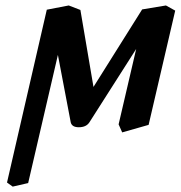

<svg xmlns="http://www.w3.org/2000/svg" viewBox="-20 -466 667 709"><path d="M418 -6.8 482.9 -285.2 310.1 -14.2Q298.3 3.9 271 3.9Q245.6 3.9 241.2 -14.2L193.8 -263.2L84 210L26.9 223.1L5.9 208L152.8 -430.2L233.9 -445.8L276.9 -429.2L325.2 -145L504.9 -431.2L592.8 -445.8L627 -426.8L528.8 -4.9L431.2 22.9Z"/></svg>

Font: Linux Libertine G
Style: Bold Italic
Weight: 700
Italic angle: -11.5°
Designer: Philipp H. Poll
Foundry: Philipp H. Poll
Version: Version 4.1.0